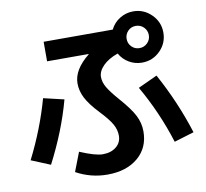

<svg xmlns="http://www.w3.org/2000/svg" viewBox="-94 -933 1187 1106"><g transform="rotate(-10 500.0 -380.0)"><path d="M710.9 -390.6 823.2 -442.4Q918 -269.5 976.6 -84L860.4 -48.8Q803.7 -229.5 710.9 -390.6ZM157.2 -427.7 277.3 -399.4Q229.5 -222.7 135.7 -42L24.4 -87.9Q109.4 -255.9 157.2 -427.7ZM754.9 -530.3Q713.9 -530.3 679.2 -550.8Q644.5 -571.3 625 -606.4Q569.3 -586.9 538.1 -555.2Q506.8 -523.4 506.8 -490.2Q506.8 -460 524.4 -429.2Q542 -398.4 588.9 -344.7Q647.5 -278.3 670.4 -233.4Q693.4 -188.5 693.4 -139.6Q693.4 -43.9 626 13.2Q558.6 70.3 447.3 70.3Q349.6 70.3 264.6 23.4L307.6 -87.9Q397.5 -49.8 440.4 -49.8Q489.3 -49.8 519.5 -74.7Q549.8 -99.6 549.8 -139.6Q549.8 -173.8 531.7 -206.5Q513.7 -239.3 462.9 -293Q411.1 -347.7 389.2 -390.1Q367.2 -432.6 367.2 -476.6Q367.2 -556.6 460 -630.9L459 -632.8H216.8V-747.1H621.1Q639.6 -785.2 675.8 -807.6Q711.9 -830.1 754.9 -830.1Q816.4 -830.1 860.8 -786.1Q905.3 -742.2 905.3 -680.2Q905.3 -618.2 861.3 -574.2Q817.4 -530.3 754.9 -530.3ZM801.3 -634.3Q820.3 -653.3 820.3 -680.2Q820.3 -707 801.3 -726.1Q782.2 -745.1 754.9 -745.1Q727.5 -745.1 709 -726.1Q690.4 -707 690.4 -680.2Q690.4 -653.3 709 -634.3Q727.5 -615.2 754.9 -615.2Q782.2 -615.2 801.3 -634.3Z"/></g></svg>

Font: Mgen+ 1c bold
Style: Bold
Weight: 700
Designer: [Source Han Sans]
Ryoko NISHIZUKA  (kana & ideographs); Paul D. Hunt (Latin, Greek & Cyrillic); Wenlong ZHANG  (bopomofo
Version: Version 1.059.20150602